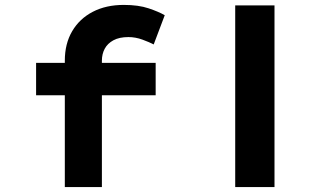

<svg xmlns="http://www.w3.org/2000/svg" viewBox="-20 -762 1346 782"><path d="M244 0V-515Q244 -584 274 -635Q304 -686 358 -714Q412 -742 484 -742Q544 -742 585.5 -728Q627 -714 651 -700L606 -581Q589 -590 560.5 -600.5Q532 -611 503 -611Q466 -611 442 -598Q418 -585 406.5 -563.5Q395 -542 395 -515V0H320Q298 0 279 0Q260 0 244 0ZM127 -374V-506H614V-374ZM938 0V-740H1098V0Z"/></svg>

Font: Lexend Zetta
Style: Bold
Weight: 700
Designer: Bonnie Shaver-Troup, Thomas Jockin
Foundry: Lexend
Version: Version 1.007